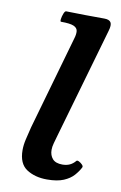

<svg xmlns="http://www.w3.org/2000/svg" viewBox="-80 -715 489 774"><g transform="rotate(10 164.5 -327.5)"><path d="M168 13Q119 13 85 -9Q51 -31 51 -87Q51 -108 56.5 -131.5Q62 -155 69 -183L178 -565Q184 -584 182.5 -597Q181 -610 166 -616.5Q151 -623 114 -623Q110 -623 111.5 -634Q113 -645 117.5 -656.5Q122 -668 127 -668Q162 -667 206 -666.5Q250 -666 284 -666Q304 -666 310.5 -655.5Q317 -645 309 -619L179 -167Q174 -149 170 -135Q166 -121 166 -108Q166 -86 178.5 -71.5Q191 -57 219 -57Q236 -57 249 -63Q262 -69 272 -81Q275 -85 283 -81Q291 -77 297 -70.5Q303 -64 300 -59Q292 -43 277 -26Q262 -9 236 2Q210 13 168 13Z"/></g></svg>

Font: Junicode VF
Style: Italic
Weight: 400
Italic angle: -11°
Designer: Peter S. Baker
Version: Version 2.209